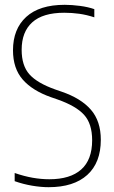

<svg xmlns="http://www.w3.org/2000/svg" viewBox="-20 -769 473 798"><path d="M182 9Q150.5 9 113.5 2.8Q76.5 -3.5 41 -16V-50Q80 -36.5 115.8 -30.2Q151.5 -24 185 -24Q272 -24 317.5 -64.5Q363 -105 363 -186Q363 -255 329.2 -292Q295.5 -329 218 -356L192 -365Q115 -392 74.5 -438.2Q34 -484.5 34 -560Q34 -648.5 89 -698.8Q144 -749 249 -749Q278.5 -749 312.5 -744.5Q346.5 -740 372 -731V-697Q340 -707.5 309.2 -711.8Q278.5 -716 247 -716Q158 -716 114 -676.2Q70 -636.5 70 -562Q70 -496 102.5 -459.8Q135 -423.5 210 -397L236 -388Q316.5 -360.5 357.8 -313Q399 -265.5 399 -188Q399 -93 342.8 -42Q286.5 9 182 9Z"/></svg>

Font: Encode Sans Cnd Th
Style: Regular
Weight: 100
Width: 3
Designer: Multiple Designers
Foundry: Impallari Type
Version: Version 3.002; ttfautohint (v1.8.3) -l 8 -r 50 -G 200 -x 14 